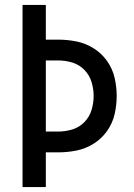

<svg xmlns="http://www.w3.org/2000/svg" viewBox="-20 -755 540 775"><path d="M71 0H165V-140H215Q253 -140 289.5 -147.5Q326 -155 358 -175Q390 -195 412 -226Q434 -257 442.5 -293.5Q451 -330 451 -368Q451 -405 442.5 -441.5Q434 -478 412 -509Q390 -540 358 -560Q326 -580 289.5 -587.5Q253 -595 215 -595H165V-735H71ZM215 -224H165V-511H215Q244 -511 272 -502.5Q300 -494 320.5 -473Q341 -452 349.5 -424Q358 -396 358 -368Q358 -339 349.5 -311Q341 -283 320.5 -262Q300 -241 272 -232.5Q244 -224 215 -224Z"/></svg>

Font: Iosevka SS08 Medium
Style: Regular
Weight: 500
Monospace: yes
Designer: Belleve Invis
Foundry: Belleve Invis
Version: Version 3.4.3; ttfautohint (v1.8.3)